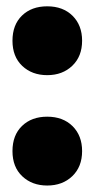

<svg xmlns="http://www.w3.org/2000/svg" viewBox="-20 -578 300 608"><path d="M129.5 9.5Q81.5 9.5 50.5 -19.8Q19.5 -49 19.5 -99.5Q19.5 -150 49.8 -179.2Q80 -208.5 129.5 -208.5Q179.5 -208.5 209.8 -178.5Q240 -148.5 240 -99.5Q240 -50 209 -20.2Q178 9.5 129.5 9.5ZM129.5 -340Q81.5 -340 50.5 -369.2Q19.5 -398.5 19.5 -449Q19.5 -499.5 49.8 -528.8Q80 -558 129.5 -558Q179.5 -558 209.8 -528Q240 -498 240 -449Q240 -399.5 209 -369.8Q178 -340 129.5 -340Z"/></svg>

Font: Encode Sans Condensed Condensed ExtraBold
Style: Regular
Weight: 800
Width: 3
Designer: Multiple Designers
Foundry: Impallari Type
Version: Version 3.000; ttfautohint (v1.8.3) -l 8 -r 50 -G 200 -x 14 